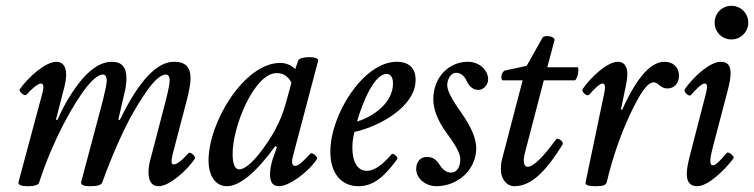

<svg xmlns="http://www.w3.org/2000/svg" viewBox="-20 -629 2600 662"><path d="M76 13C101 13 113 8 115 0C140 -77 170 -144 195 -193C228 -257 294 -372 335 -372C343 -372 348 -365 348 -351C348 -340 343 -317 335 -284L260 -2C257 8 268 13 291 13C315 13 329 9 332 1C368 -97 400 -168 428 -221C464 -284 515 -372 552 -372C560 -372 565 -365 565 -351C565 -340 560 -316 552 -284L504 -100C494 -64 492 -51 492 -36C492 -6 502 13 527 13C565 13 626 -43 652 -82C657 -89 635 -108 630 -101C606 -74 589 -62 579 -62C569 -62 570 -75 576 -100L627 -295C633 -321 637 -342 637 -359C637 -398 619 -416 580 -416C520 -416 458 -349 393 -215L388 -217L406 -295C413 -321 416 -342 416 -359C416 -398 399 -416 366 -416C332 -416 299 -397 263 -356C231 -317 202 -271 178 -215L173 -217L197 -310C206 -342 208 -359 208 -373C208 -401 195 -416 175 -416C135 -416 75 -360 48 -321C43 -314 65 -296 71 -302C95 -329 113 -341 121 -341C130 -341 132 -330 127 -311L44 -2C41 8 52 13 76 13Z M762 13C806 13 862 -33 929 -125L935 -122L920 -80C915 -63 911 -45 911 -28C911 0 921 13 942 13C977 13 1043 -35 1073 -81C1077 -88 1056 -106 1050 -99C1026 -73 1009 -57 998 -57C991 -57 987 -62 987 -72C987 -78 988 -84 991 -94L1077 -420C1081 -436 1013 -436 1008 -420L998 -391C983 -405 966 -412 946 -412C823 -412 699 -209 699 -75C699 -28 720 13 762 13ZM805 -45C790 -45 782 -63 782 -99C782 -194 857 -377 934 -377C957 -377 973 -366 985 -344L964 -268C956 -239 944 -210 928 -180C904 -136 842 -45 805 -45Z M1216 13C1267 13 1305 -19 1350 -81C1354 -86 1335 -104 1330 -97C1303 -65 1273 -40 1245 -40C1212 -40 1195 -72 1195 -118C1195 -134 1196 -150 1202 -174C1291 -194 1413 -262 1413 -354C1413 -396 1388 -416 1348 -416C1233 -416 1119 -234 1119 -106C1119 -31 1157 13 1216 13ZM1211 -210C1230 -276 1270 -374 1313 -374C1327 -374 1335 -362 1335 -341C1335 -275 1268 -227 1211 -210Z M1484 13C1560 13 1622 -45 1622 -118C1622 -151 1605 -191 1572 -238C1539 -285 1522 -315 1522 -336C1522 -352 1532 -378 1553 -378C1568 -378 1581 -368 1590 -348C1599 -329 1613 -319 1629 -319C1646 -319 1663 -335 1663 -356C1663 -385 1635 -416 1593 -416C1529 -416 1474 -364 1474 -287C1474 -250 1490 -212 1520 -170C1551 -129 1567 -100 1567 -80C1567 -54 1556 -34 1535 -34C1519 -34 1506 -44 1495 -62C1484 -80 1470 -88 1452 -88C1429 -88 1415 -71 1415 -46C1415 -14 1447 13 1484 13Z M1754 13C1818 13 1870 -51 1920 -131C1925 -140 1903 -157 1897 -148C1852 -86 1818 -54 1800 -54C1791 -54 1786 -61 1786 -75C1786 -84 1788 -96 1792 -110L1855 -352H1961C1971 -352 1979 -397 1971 -397H1867L1892 -491C1892 -506 1856 -508 1851 -500L1796 -402L1722 -386C1708 -383 1704 -352 1715 -352H1782L1711 -80C1708 -70 1707 -57 1707 -44C1707 -16 1724 13 1754 13Z M2035 13C2059 13 2070 9 2072 -1C2093 -89 2121 -168 2154 -238C2188 -309 2212 -345 2234 -345C2251 -345 2256 -324 2281 -324C2305 -324 2321 -342 2321 -368C2321 -400 2298 -416 2271 -416C2223 -416 2175 -361 2125 -250L2121 -252L2133 -310C2140 -342 2143 -359 2143 -373C2143 -401 2131 -416 2111 -416C2072 -416 2014 -359 1989 -322C1983 -313 2004 -295 2011 -302C2034 -328 2049 -341 2057 -341C2063 -341 2066 -336 2066 -330C2066 -323 2065 -317 2064 -311L1999 0C1997 8 2006 13 2035 13Z M2502 -493C2534 -493 2560 -519 2560 -551C2560 -583 2534 -609 2502 -609C2469 -609 2444 -583 2444 -551C2444 -519 2469 -493 2502 -493ZM2384 13C2422 13 2480 -44 2509 -83C2514 -89 2492 -108 2486 -102C2462 -73 2447 -59 2438 -59C2426 -59 2426 -77 2439 -126L2488 -313C2495 -339 2499 -360 2499 -376C2499 -404 2488 -416 2465 -416C2426 -416 2366 -359 2341 -321C2335 -313 2356 -294 2362 -301C2385 -328 2401 -341 2410 -341C2420 -341 2420 -329 2412 -299L2359 -94C2352 -67 2348 -46 2348 -29C2348 -1 2360 13 2384 13Z"/></svg>

Font: Junicode Two Beta SemiCondensed Medium
Style: Italic
Weight: 500
Width: 4
Italic angle: -10°
Version: Version 1.063